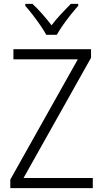

<svg xmlns="http://www.w3.org/2000/svg" viewBox="-20 -967 530 987"><path d="M457 0H33V-44L380 -662H49V-714H448V-670L101 -52H457ZM218 -788Q206 -810 187 -837.5Q168 -865 147.5 -891.5Q127 -918 110 -937V-947H147Q171 -925 197 -895.5Q223 -866 245 -837Q268 -867 293 -894Q318 -921 344 -947H382V-937Q364 -917 343 -890.5Q322 -864 303 -837Q284 -810 272 -788Z"/></svg>

Font: Noto Sans Sinhala UI SemiCondensed Light
Style: Regular
Weight: 300
Width: 4
Designer: Jelle Bosma - Monotype Design Team
Foundry: Monotype Imaging Inc.
Version: Version 2.006; ttfautohint (v1.8.4.7-5d5b)